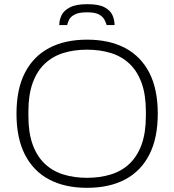

<svg xmlns="http://www.w3.org/2000/svg" viewBox="-20 -888 835 920"><path d="M397 12Q291 12 215.5 -28Q140 -68 99.5 -147Q59 -226 59 -343Q59 -461 99.5 -539.5Q140 -618 215.5 -658Q291 -698 397 -698Q504 -698 579.5 -658Q655 -618 695.5 -539.5Q736 -461 736 -343Q736 -226 695.5 -147Q655 -68 579.5 -28Q504 12 397 12ZM397 -36Q459 -36 511 -52Q563 -68 600.5 -103.5Q638 -139 658.5 -195.5Q679 -252 679 -333V-353Q679 -434 658.5 -490.5Q638 -547 600.5 -582.5Q563 -618 511 -634Q459 -650 397 -650Q335 -650 283.5 -634Q232 -618 194.5 -582.5Q157 -547 136.5 -490.5Q116 -434 116 -353V-333Q116 -252 136.5 -195.5Q157 -139 194.5 -103.5Q232 -68 283.5 -52Q335 -36 397 -36ZM264 -768Q264 -792 275 -815Q286 -838 315.5 -853Q345 -868 399 -868Q453 -868 481 -853Q509 -838 519 -815Q529 -792 529 -768H491Q488 -779 480.5 -793.5Q473 -808 454.5 -818.5Q436 -829 397 -829Q358 -829 338 -818.5Q318 -808 311 -793.5Q304 -779 302 -768Z"/></svg>

Font: Archivo SemiBold Thin
Style: Regular
Weight: 250
Version: Version 2.001